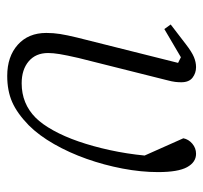

<svg xmlns="http://www.w3.org/2000/svg" viewBox="-36 -528 576 545"><g transform="rotate(90 252.5 -256.0)"><path d="M50 -452 106 -495Q128 -512 142.5 -518Q157 -524 171 -524Q188 -524 201 -514Q214 -504 214 -482Q214 -474 213 -465Q212 -456 208 -441L145 -190Q137 -155 134 -136.5Q131 -118 131 -104Q131 -69 154.5 -49Q178 -29 217 -29Q275 -29 315 -69Q333 -87 350.5 -118.5Q368 -150 382 -190.5Q396 -231 406.5 -279Q417 -327 422 -378L373 -488Q376 -503 388.5 -513.5Q401 -524 417 -524Q441 -524 455 -498.5Q469 -473 469 -416Q469 -368 459 -315.5Q449 -263 431.5 -213.5Q414 -164 389.5 -121Q365 -78 336 -49Q302 -16 270 -2Q238 12 196 12Q141 12 107.5 -18Q74 -48 74 -99Q74 -119 77 -138Q80 -157 87 -186L159 -473L143 -481L63 -434Z"/></g></svg>

Font: IBM Plex Serif Light
Style: Italic
Weight: 300
Italic angle: -14°
Designer: Mike Abbink, Paul van der Laan, Pieter van Rosmalen
Foundry: Bold Monday
Version: Version 3.001